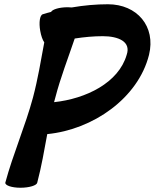

<svg xmlns="http://www.w3.org/2000/svg" viewBox="-20 -858 727 902"><path d="M155 0C175 -76 188 -152 202 -228C417 -249 629 -397 680 -600C713 -734 624 -838 487 -838C432 -838 375 -833 317 -823C311 -823 305 -824 298 -824C259 -824 226 -814 220 -802C207 -799 194 -795 181 -791C167 -787 162 -752 169 -713C173 -690 180 -670 188 -659C172 -573 158 -487 135 -400C99 -266 41 -134 5 0C3 13 35 24 76 24C118 24 153 13 155 0ZM240 -400C264 -493 300 -585 331 -677C376 -684 420 -688 463 -688C535 -688 597 -663 575 -600C537 -469 384 -394 234 -378C236 -386 238 -393 240 -400Z"/></svg>

Font: Nupuram Black Oblique
Style: Regular
Weight: 900
Designer: Santhosh Thottingal (santhosh.thottingal@gmail.com)
Foundry: SMC
Version: Version 1.000